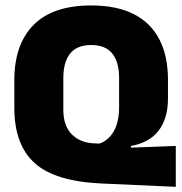

<svg xmlns="http://www.w3.org/2000/svg" viewBox="-20 -674 687 723"><path d="M642 29.5 362.5 17Q186.5 9 110.2 -60.2Q34 -129.5 34 -267.5V-372.5Q34 -507 106.5 -580.2Q179 -653.5 323.5 -653.5Q419.5 -653.5 483.8 -620.8Q548 -588 580.2 -525.5Q612.5 -463 612.5 -373.5V-303.5Q612.5 -264 603 -233Q593.5 -202 575.5 -179.8Q557.5 -157.5 531.5 -143.8Q505.5 -130 473 -124.5V-118L642 -124.5ZM337 -134 355.5 -133.5Q372 -139.5 385.2 -151Q398.5 -162.5 408.2 -179.2Q418 -196 423.2 -218.8Q428.5 -241.5 428.5 -270V-380.5Q428.5 -440.5 402.8 -472.5Q377 -504.5 323.5 -504.5Q270 -504.5 244.2 -472.5Q218.5 -440.5 218.5 -380.5V-260Q218.5 -199.5 251 -167.5Q283.5 -135.5 337 -134Z"/></svg>

Font: Anek Tamil ExtraBold
Style: Regular
Weight: 800
Designer: Aadarsh Rajan (Tamil), Yesha Goshar (Latin)
Foundry: Ek Type
Version: Version 1.003